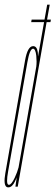

<svg xmlns="http://www.w3.org/2000/svg" viewBox="-43 -805 240 828"><path d="M91.5 -709.5 93.5 -720.5H149L160.5 -785H171.5L160 -720.5H176.5L174.5 -709.5H158L33.5 0H23.5L28.5 -36L29.5 -40.5Q26 -32 22 -23.5Q9.5 3 -7 3Q-11 3 -14 1.5Q-29 -7.5 -20 -58Q-9.5 -119 22.5 -301Q54.5 -484 65.2 -545Q76 -606 100 -606Q116.5 -606 120 -579.5Q121 -570.5 121 -561.5L147 -709.5ZM37 -83 113.5 -518Q116 -538 113.5 -564.5Q110 -595 99.5 -595Q85.5 -595 75.2 -537.5Q65 -480 33.5 -301Q2 -123 -8 -65.5Q-17.5 -13 -7 -8.5Q-5.5 -8 -4.5 -8Q6 -8 20.5 -38.5Q32 -63.5 37 -83Z"/></svg>

Font: Anybody UltraCondensed Thin
Style: Italic
Weight: 100
Width: 1
Italic angle: -10°
Designer: Tyler Finck
Foundry: Etcetera Type Company
Version: Version 1.010; ttfautohint (v1.8.3) -l 8 -r 50 -G 200 -x 14 